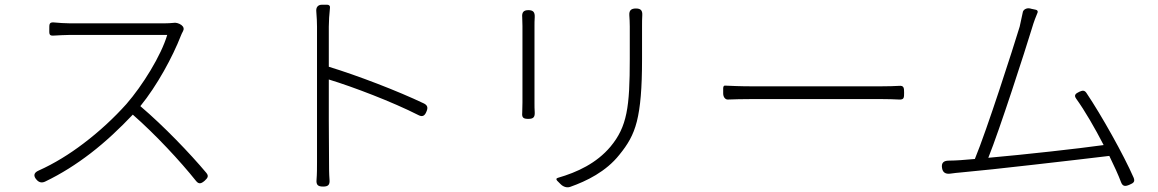

<svg xmlns="http://www.w3.org/2000/svg" viewBox="-20 -775 4910 814"><path d="M364 -125C429 -175 489 -232 543 -289C639 -205 744 -92 811 -8C823 7 833 4 848 -9C861 -21 866 -29 854 -43C786 -124 675 -240 575 -325C646 -412 712 -534 747 -624C749 -629 752 -636 756 -643C761 -652 759 -661 751 -667L749 -669C738 -677 724 -680 715 -678C705 -677 691 -676 675 -676C643 -676 309 -676 278 -676C258 -676 227 -678 207 -680C188 -681 189 -671 189 -652C189 -633 187 -623 206 -624C226 -625 257 -627 278 -627C308 -627 658 -627 689 -627C663 -539 584 -412 516 -334C464 -276 402 -218 333 -166C275 -122 211 -82 144 -52C123 -43 120 -29 136 -12C146 -1 158 1 171 -5C240 -38 304 -79 364 -125Z M1374 -263V-438C1476 -407 1644 -343 1754 -287C1771 -278 1781 -284 1788 -302C1795 -318 1793 -328 1778 -336C1665 -390 1495 -455 1374 -492V-662C1374 -682 1376 -716 1379 -743C1380 -750 1375 -755 1367 -755H1348H1345C1328 -755 1319 -744 1321 -726C1323 -703 1324 -678 1324 -662C1324 -580 1324 -131 1324 -88C1324 -64 1324 -37 1322 -13C1320 9 1328 16 1350 16C1372 16 1379 8 1377 -14C1375 -38 1375 -65 1375 -88Z M2680 -260C2695 -320 2702 -400 2702 -524C2702 -555 2702 -630 2702 -663C2702 -680 2702 -696 2703 -711C2704 -731 2696 -739 2676 -739C2656 -739 2647 -731 2648 -711C2649 -696 2650 -680 2650 -663C2650 -632 2650 -557 2650 -525C2650 -322 2639 -238 2568 -153C2509 -83 2428 -45 2345 -21C2338 -19 2337 -15 2342 -9L2355 4L2357 6C2369 18 2385 22 2398 17C2466 -7 2549 -47 2606 -119C2641 -162 2665 -201 2680 -260ZM2195 -507C2195 -432 2195 -357 2195 -340C2195 -325 2194 -310 2194 -297C2192 -276 2199 -271 2220 -271C2241 -271 2248 -278 2247 -299C2246 -312 2246 -326 2246 -339C2246 -356 2246 -432 2246 -507C2246 -581 2246 -654 2246 -665C2246 -675 2246 -688 2247 -702C2248 -723 2241 -732 2220 -732C2199 -732 2192 -722 2194 -701C2194 -687 2195 -674 2195 -665C2195 -654 2195 -581 2195 -507Z M3436 -355C3558 -355 3682 -355 3714 -355C3745 -355 3772 -354 3792 -353C3813 -352 3813 -361 3813 -382C3813 -403 3812 -413 3791 -411C3773 -410 3748 -409 3713 -409C3650 -409 3216 -409 3170 -409C3118 -409 3079 -411 3054 -412C3050 -413 3046 -409 3046 -401V-382V-379C3046 -362 3056 -353 3065 -353C3092 -354 3128 -355 3170 -355C3194 -355 3314 -355 3436 -355Z M4365 -77C4487 -91 4610 -105 4683 -114C4703 -73 4721 -34 4733 -2C4740 16 4751 16 4769 8C4786 1 4793 -5 4786 -22C4744 -118 4650 -286 4586 -381C4578 -393 4569 -392 4556 -386C4539 -378 4532 -371 4543 -356C4579 -306 4622 -232 4659 -160C4552 -145 4328 -120 4170 -106C4218 -225 4327 -563 4354 -652C4364 -686 4372 -705 4379 -722C4381 -727 4378 -733 4370 -734L4351 -738L4348 -739C4331 -743 4317 -733 4316 -722C4313 -707 4309 -690 4303 -662C4275 -570 4164 -224 4113 -101L4052 -96C4035 -95 4019 -94 4003 -94C3980 -94 3970 -84 3974 -62C3977 -43 3990 -36 4010 -39C4025 -41 4040 -43 4055 -44C4123 -50 4243 -63 4365 -77Z"/></svg>

Font: GenSenRounded2 TW L
Style: Regular
Weight: 300
Version: Version 2.100;PS 2.1;hotconv 16.6.51;makeotf.lib2.5.65220 DE